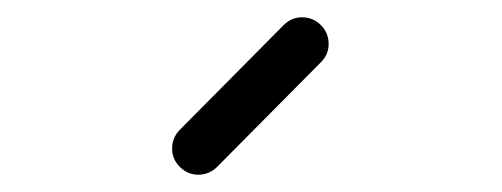

<svg xmlns="http://www.w3.org/2000/svg" viewBox="-20 -679 580 222"><path d="M179 -507Q179 -520 188 -529L308 -650Q317 -659 329 -659Q342 -659 351 -650Q360 -641 360 -628Q360 -616 351 -607L231 -486Q222 -477 209 -477Q197 -477 188 -486Q179 -495 179 -507Z"/></svg>

Font: 3270 Nerd Font
Style: Regular
Weight: 400
Monospace: yes
Version: Version 3.0.1;Nerd Fonts 3.3.0